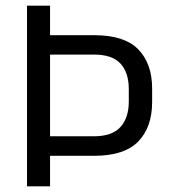

<svg xmlns="http://www.w3.org/2000/svg" viewBox="-20 -659 600 679"><path d="M129.5 -108V-177H311Q376.5 -177 406 -209.8Q435.5 -242.5 435.5 -300V-343.5Q435.5 -402 406.2 -434Q377 -466 312 -466H129V-534.5H313.5Q420.5 -534.5 469.2 -484.2Q518 -434 518 -346V-298Q518 -209 468.8 -158.5Q419.5 -108 313 -108ZM75.5 0V-639H157V-517.5V-486.5V-151.5V-129.5V0Z"/></svg>

Font: Anek Telugu Medium
Style: Regular
Weight: 400
Version: Version 1.003